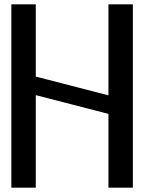

<svg xmlns="http://www.w3.org/2000/svg" viewBox="-20 -870 667 880"><path d="M144 -10V-434L477 -348V-10H589V-850H477V-433L144 -519V-850H32V-10Z"/></svg>

Font: Ny Stormning
Style: Gr
Weight: 400
Designer: Robert Jablonski, Mew Too
Foundry: Cannot Into Space Fonts
Version: Version 0.90